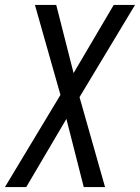

<svg xmlns="http://www.w3.org/2000/svg" viewBox="-28 -755 565 775"><path d="M396 0H310L240 -275L78 0H-8L216 -372L113 -735H199L269 -460L431 -735H517L293 -363Z"/></svg>

Font: Iosevka Oblique
Style: Regular
Weight: 400
Italic angle: -9°
Monospace: yes
Designer: Belleve Invis
Foundry: Belleve Invis
Version: Version 32.5.0; ttfautohint (v1.8.4)